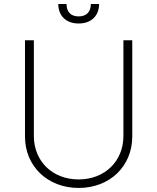

<svg xmlns="http://www.w3.org/2000/svg" viewBox="-20 -929 787 961"><path d="M597.7 -727.3V-248.2C597.7 -122.9 505.3 -30.9 373.6 -30.9C241.8 -30.9 149.5 -122.9 149.5 -248.2V-727.3H105.1V-245.7C104.8 -98 217.3 11.7 373.6 11.7C530.2 11.7 642 -97.7 642 -245.7V-727.3ZM434.7 -909.1C434.7 -871.8 414.8 -846.9 373.6 -846.9C332.4 -846.9 312.9 -871.8 312.9 -909.1H271.7C271.7 -850.1 310.7 -811.4 373.6 -811.4C437.1 -811.4 475.9 -850.1 475.9 -909.1Z"/></svg>

Font: Karasuma Gothic
Style: Thin
Weight: 200
Designer: Rasmus Andersson / Ryoko Ishizuka
Foundry: rsms
Version: Version 1.00